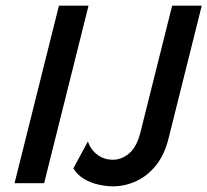

<svg xmlns="http://www.w3.org/2000/svg" viewBox="-20 -645 730 676"><path d="M31.2 0 187.5 -625H291.7L135.4 0ZM377.1 11.1Q354.9 11.1 327.8 5.2Q300.7 -0.7 276.7 -14.6Q252.8 -28.5 238.2 -52.1L289.6 -147.2Q298.6 -118.8 322.2 -100.7Q345.8 -82.6 377.8 -82.6Q408.3 -82.6 434.7 -104.9Q461.1 -127.1 474.3 -178.5L586.1 -625H690.3L573.6 -158.3Q559 -99.3 528.5 -61.8Q497.9 -24.3 458.3 -6.6Q418.8 11.1 377.1 11.1Z"/></svg>

Font: Afacad Medium
Style: Italic
Weight: 500
Italic angle: -14°
Designer: Kristian Moeller
Foundry: Dicotype
Version: Version 1.000; ttfautohint (v1.8.4.7-5d5b)